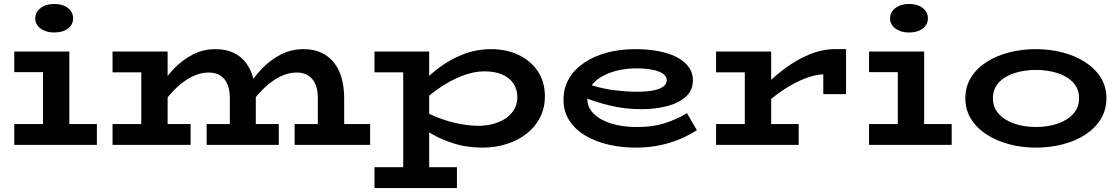

<svg xmlns="http://www.w3.org/2000/svg" viewBox="-20 -731 5651 969"><path d="M197 -33V-471H330V-33ZM52 0V-105H469V0ZM52 -367V-471H294V-367ZM253 -567Q212 -567 185 -587Q158 -607 158 -638Q158 -670 185 -690.5Q212 -711 253 -711Q297 -711 323 -690.5Q349 -670 349 -638Q349 -607 323 -587Q297 -567 253 -567Z M548 -366V-471H784V-366ZM693 -33V-471H826V-33ZM548 0V-105H942V0ZM1140 -33V-237Q1140 -276 1128 -305Q1116 -334 1092.5 -349.5Q1069 -365 1033 -365Q988 -365 943 -341Q898 -317 856.5 -274Q815 -231 779 -174V-277Q811 -335 855 -381.5Q899 -428 952.5 -455.5Q1006 -483 1066 -483Q1120 -483 1159 -464.5Q1198 -446 1222.5 -412.5Q1247 -379 1259 -334Q1271 -289 1271 -235V-33ZM1023 0V-105H1387V0ZM1584 -33V-237Q1584 -266 1577.5 -289.5Q1571 -313 1557.5 -330Q1544 -347 1524 -356Q1504 -365 1477 -365Q1432 -365 1387 -341Q1342 -317 1300.5 -274Q1259 -231 1223 -174V-277Q1255 -335 1299 -381.5Q1343 -428 1396.5 -455.5Q1450 -483 1511 -483Q1564 -483 1603 -464.5Q1642 -446 1667.5 -412.5Q1693 -379 1705 -334Q1717 -289 1717 -235V-33ZM1467 0V-105H1848V0Z M2416 14Q2339 14 2276.5 -5Q2214 -24 2164.5 -52Q2115 -80 2077 -105V-195Q2117 -169 2168.5 -146.5Q2220 -124 2277.5 -110.5Q2335 -97 2392 -96Q2437 -96 2474 -107Q2511 -118 2537 -137Q2563 -156 2577 -182.5Q2591 -209 2591 -240Q2591 -281 2571 -310Q2551 -339 2514 -355Q2477 -371 2424 -371Q2371 -371 2310.5 -347.5Q2250 -324 2189.5 -281.5Q2129 -239 2075 -181V-275Q2125 -334 2185 -381Q2245 -428 2314 -455.5Q2383 -483 2458 -483Q2534 -483 2595.5 -454.5Q2657 -426 2693.5 -372.5Q2730 -319 2730 -244Q2730 -186 2705.5 -138Q2681 -90 2638 -56.5Q2595 -23 2538 -4.5Q2481 14 2416 14ZM1870 218V113H2286V218ZM2015 188V-471H2146V188ZM1870 -366V-471H2138V-366Z M3189 14Q3117 14 3051.5 -1Q2986 -16 2934.5 -46.5Q2883 -77 2853.5 -122.5Q2824 -168 2824 -228Q2824 -287 2851.5 -334Q2879 -381 2928.5 -414.5Q2978 -448 3043.5 -465.5Q3109 -483 3186 -483Q3275 -483 3340.5 -464Q3406 -445 3441.5 -409.5Q3477 -374 3477 -326Q3477 -275 3441.5 -243Q3406 -211 3347 -195.5Q3288 -180 3217 -180Q3136 -180 3062 -197.5Q2988 -215 2919 -243V-317Q2994 -288 3064 -278Q3134 -268 3197 -268Q3240 -268 3273.5 -274Q3307 -280 3326 -293Q3345 -306 3345 -326Q3345 -354 3304.5 -370Q3264 -386 3190 -386Q3144 -386 3100 -376Q3056 -366 3020.5 -346.5Q2985 -327 2964.5 -298.5Q2944 -270 2944 -233Q2944 -189 2976.5 -157Q3009 -125 3065 -107.5Q3121 -90 3191 -90Q3271 -89 3334 -109Q3397 -129 3447 -160L3497 -74Q3459 -49 3411.5 -29Q3364 -9 3308 2.5Q3252 14 3189 14Z M3817 -181V-273Q3874 -335 3936.5 -382Q3999 -429 4064.5 -456Q4130 -483 4193 -483H4250V-256H4135V-356Q4095 -355 4043 -335Q3991 -315 3933 -277Q3875 -239 3817 -181ZM3594 0V-105H4011V0ZM3739 -33V-471H3872V-33ZM3594 -366V-471H3863V-366Z M4511 -33V-471H4644V-33ZM4366 0V-105H4783V0ZM4366 -367V-471H4608V-367ZM4567 -567Q4526 -567 4499 -587Q4472 -607 4472 -638Q4472 -670 4499 -690.5Q4526 -711 4567 -711Q4611 -711 4637 -690.5Q4663 -670 4663 -638Q4663 -607 4637 -587Q4611 -567 4567 -567Z M5208 14Q5137 14 5073 -3Q5009 -20 4959 -52.5Q4909 -85 4880.5 -131Q4852 -177 4852 -235Q4852 -294 4880.5 -340Q4909 -386 4959 -418Q5009 -450 5073 -466.5Q5137 -483 5208 -483Q5278 -483 5342 -466.5Q5406 -450 5456 -418Q5506 -386 5535 -340Q5564 -294 5564 -235Q5564 -177 5536 -131Q5508 -85 5459 -52.5Q5410 -20 5345 -3Q5280 14 5208 14ZM5208 -90Q5268 -90 5317.5 -107Q5367 -124 5396.5 -156.5Q5426 -189 5426 -235Q5426 -282 5396.5 -314Q5367 -346 5317.5 -362Q5268 -378 5208 -378Q5149 -378 5099.5 -362Q5050 -346 5020.5 -314Q4991 -282 4991 -235Q4991 -189 5020.5 -156.5Q5050 -124 5099.5 -107Q5149 -90 5208 -90Z"/></svg>

Font: BioRhyme SemiExpanded
Style: Bold
Weight: 700
Width: 6
Designer: Aoife Mooney
Foundry: Aoife Mooney Type
Version: Version 1.600;gftools[0.9.33]